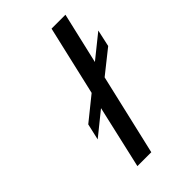

<svg xmlns="http://www.w3.org/2000/svg" viewBox="-219 -800 878 878"><g transform="rotate(-45 219.5 -361.0)"><path d="M420.9 -482.9 308.1 -393.1 216.8 0H127L196.8 -305.2L85 -214.8L103 -293.9L215.8 -384.8L293.9 -722.2H383.8L326.2 -474.1L439 -564.9Z"/></g></svg>

Font: Perun
Style: Italic
Weight: 400
Italic angle: -12°
Foundry: Stefan Peev, Context Ltd
Version: Version 001.000